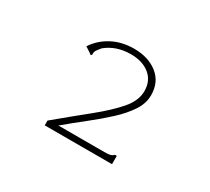

<svg xmlns="http://www.w3.org/2000/svg" viewBox="-86 -767 722 660"><g transform="rotate(30 275.0 -437.0)"><path d="M146 -265Q212 -320 266 -363.5Q320 -407 352 -444Q384 -481 384 -519Q384 -560 355.5 -583Q327 -606 281 -606Q223 -606 183 -573Q172 -560 168.5 -553.5Q165 -547 166 -538L162 -534L154 -540L134 -553Q157 -588 195 -608Q233 -628 281 -628Q338 -628 374.5 -599Q411 -570 411 -518Q411 -486 391 -455.5Q371 -425 337.5 -394Q304 -363 264.5 -332Q225 -301 187 -269H369Q386 -269 393 -271Q400 -273 406 -279H413V-246H146Z"/></g></svg>

Font: Inconsolata SemiExpanded ExtraLight
Style: Regular
Weight: 200
Width: 6
Monospace: yes
Designer: Raph Levien, Cyreal, Brenton Simpson
Foundry: Raph Levien, Cyreal, Google
Version: Version 3.001; ttfautohint (v1.8.2.53-6de2)